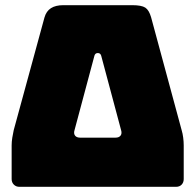

<svg xmlns="http://www.w3.org/2000/svg" viewBox="-20 -720 756 742"><path d="M564 -653 682 -217Q686 -204 688 -188Q690 -172 690 -158V-28Q690 -15 682 -6.5Q674 2 660 2H55Q42 2 33.5 -6.5Q25 -15 25 -28V-158Q25 -172 27.5 -188Q30 -204 33 -217L152 -653Q159 -677 177 -688.5Q195 -700 225 -700H491Q527 -700 541.5 -690.5Q556 -681 564 -653ZM290 -188H426Q440 -188 446 -196Q452 -204 448 -217L371 -505Q368 -515 358 -515Q348 -515 345 -505L268 -217Q264 -204 270 -196Q276 -188 290 -188Z"/></svg>

Font: Bolota
Style: Bold
Weight: 240
Designer: Gabriel Pang
Version: Version 1.000